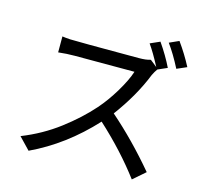

<svg xmlns="http://www.w3.org/2000/svg" viewBox="-122 -983 1244 1163"><g transform="rotate(15 500.0 -401.5)"><path d="M888 -676Q845 -760 803 -817L863 -844Q912 -776 950 -703ZM801 41Q690 -107 534 -250Q363 -64 152 35L82 -38Q208 -88 311 -166Q414 -244 489 -329Q540 -387 585 -462Q630 -537 648 -593H274Q224 -593 171 -587V-687Q189 -684 221 -682Q253 -680 651 -680Q698 -680 725 -689L768 -655Q725 -737 692 -783L753 -810Q804 -736 837 -668L778 -642Q765 -624 754 -601Q698 -460 592 -317Q739 -189 877 -25Z"/></g></svg>

Font: LXGW 975 Gothic SC
Style: Regular
Weight: 400
Version: Version 2.01;February 25, 2021